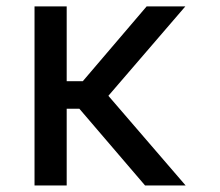

<svg xmlns="http://www.w3.org/2000/svg" viewBox="-20 -565 671 585"><path d="M183.2 -545.5V0H85.2V-545.5ZM544.7 -545.5 276.3 -233.7H150.6L134.9 -317.5H232.2L426.8 -545.5ZM421.9 0 218.8 -237.2 281.2 -306.8 545.5 0Z"/></svg>

Font: Riot Sans
Style: Regular
Weight: 400
Designer: Rasmus Andersson
Foundry: rsms
Version: Version 3.005